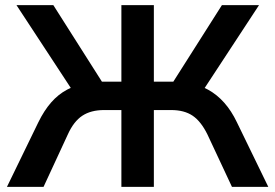

<svg xmlns="http://www.w3.org/2000/svg" viewBox="-20 -725 1067 745"><path d="M7 0 129 -251Q151 -296 178.5 -327.5Q206 -359 241 -377.5Q276 -396 319 -403L267 -365L44 -705H187L387 -390L363 -408H451V-705H577V-408H666L641 -390L841 -705H985L762 -365L710 -403Q753 -396 787.5 -377Q822 -358 850 -326.5Q878 -295 899 -251L1021 0H880L785 -203Q760 -254 727.5 -276Q695 -298 644 -298H577V0H451V-298H384Q333 -298 299.5 -276Q266 -254 243 -203L149 0Z"/></svg>

Font: Nunito Sans 11pt
Style: Bold
Weight: 700
Version: Version 3.101;gftools[0.9.27]